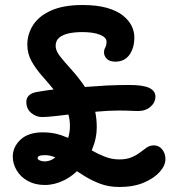

<svg xmlns="http://www.w3.org/2000/svg" viewBox="-20 -730 740 766"><path d="M456 16Q414 16 379.5 3Q345 -10 315 -29Q301 -38 287 -47Q264 -25 236 -11Q198 8 159 8Q120 8 91 -8Q62 -24 46.5 -50.5Q31 -77 31 -105Q31 -144 62 -173Q93 -202 151 -202Q190 -202 223 -191Q237 -186 252 -180Q259 -203 259 -227Q259 -251 253 -273Q226 -270 202 -267Q167 -263 148 -263Q125 -263 105 -279Q85 -295 85 -324Q85 -340 97 -350.5Q109 -361 133 -364Q160 -369 194 -373Q172 -400 149 -426Q123 -455 106 -485.5Q89 -516 89 -552Q89 -594 112 -630Q135 -666 184 -688Q233 -710 309 -710Q367 -710 407 -698.5Q447 -687 471 -667.5Q495 -648 505.5 -626Q516 -604 516 -581Q516 -539 496.5 -511.5Q477 -484 440 -484Q417 -484 406 -495.5Q395 -507 395 -520Q395 -532 400 -540.5Q405 -549 405 -564Q405 -581 378.5 -591.5Q352 -602 309 -602Q279 -602 255 -597Q231 -592 216.5 -580Q202 -568 202 -547Q202 -528 219 -506Q236 -484 260.5 -457.5Q285 -431 309 -398Q314 -391 319 -383Q363 -386 407 -389Q455 -391 495 -391Q552 -391 576 -379Q600 -367 600 -345Q600 -321 580.5 -304Q561 -287 529 -287Q516 -287 500 -288Q484 -289 454 -289Q416 -289 371 -285Q365 -285 360 -284Q366 -255 366 -222Q366 -179 349 -138Q347 -134 346 -130Q372 -115 398 -105Q426 -94 456 -94Q485 -94 505 -102.5Q525 -111 539 -122Q553 -133 565.5 -141.5Q578 -150 594 -150Q614 -150 627 -134Q640 -118 640 -95Q640 -70 617.5 -44.5Q595 -19 554 -1.5Q513 16 456 16ZM201 -102Q180 -111 160 -111Q144 -111 137 -108Q130 -105 130 -99Q130 -94 138.5 -90Q147 -86 158 -86Q181 -86 201 -102Z"/></svg>

Font: Shantell Sans Light Medium
Style: Regular
Weight: 500
Version: Version 1.008;[ac192a2d6]